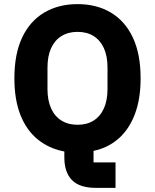

<svg xmlns="http://www.w3.org/2000/svg" viewBox="-20 -730 754 934"><path d="M542 60V184H448Q367 184 330 146Q293 108 293 36V7Q219 -7 164 -51.5Q109 -96 79.5 -170.5Q50 -245 50 -349Q50 -468 88 -548Q126 -628 195.5 -669Q265 -710 357 -710Q450 -710 519 -669Q588 -628 626 -548Q664 -468 664 -349Q664 -248 636 -174.5Q608 -101 557 -56Q506 -11 435 4V60ZM357 -123Q403 -123 435.5 -143.5Q468 -164 485.5 -203Q503 -242 503 -297V-401Q503 -457 485.5 -495.5Q468 -534 435.5 -554.5Q403 -575 357 -575Q312 -575 279 -554.5Q246 -534 228.5 -495.5Q211 -457 211 -401V-297Q211 -242 228.5 -203Q246 -164 279 -143.5Q312 -123 357 -123Z"/></svg>

Font: IBM Plex Sans
Style: Regular
Weight: 400
Designer: Mike Abbink, Paul van der Laan, Pieter van Rosmalen
Foundry: Bold Monday
Version: Version 3.201